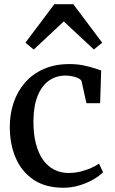

<svg xmlns="http://www.w3.org/2000/svg" viewBox="-20 -871 538 902"><path d="M26 -271.8Q25.6 -333.6 43.6 -387.6Q61.6 -441.5 97.1 -482.5Q132.6 -523.5 185.2 -546.7Q237.7 -570 306.5 -570Q340.5 -570 369.1 -564.4Q397.6 -558.8 419.5 -551.7Q441.4 -544.7 455.3 -540L450.4 -386.2H386.1L363.6 -487.6Q362 -495.9 350.1 -502.3Q338.2 -508.6 321.5 -512.3Q304.8 -516 288.1 -516Q242.9 -516 209.2 -491.7Q175.4 -467.4 156.5 -419.9Q137.6 -372.5 137.1 -302.4Q136.7 -240.7 149 -194.6Q161.3 -148.5 183.4 -118.5Q205.6 -88.4 235.8 -73.4Q266 -58.4 301.2 -58.4Q331.8 -58.4 359 -65.2Q386.1 -71.9 408.2 -81.9Q430.2 -91.9 445.3 -102.2L464.2 -61.8Q447.5 -44.7 418.5 -27.9Q389.5 -11.1 353.1 -0.1Q316.7 11 277.8 11Q193.8 11 138.1 -26.4Q82.3 -63.7 54.3 -127.9Q26.4 -192 26 -271.8ZM235.3 -851.4H324.3L460.1 -670.4L420.9 -638.5L279.8 -770.3L138.3 -638.2L99.4 -670.4Z"/></svg>

Font: Merriweather 7pt Light
Style: Regular
Weight: 300
Designer: Eben Sorkin
Foundry: Eben Sorkin
Version: Version 2.200;gftools[0.9.31]